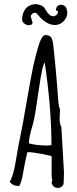

<svg xmlns="http://www.w3.org/2000/svg" viewBox="-20 -922 380 942"><path d="M254.4 -877.4C254.4 -869.6 258.3 -866.2 265.1 -867.7C264.6 -859.9 261.2 -851.6 256.3 -848.1C245.6 -841.3 242.7 -841.3 233.9 -843.3C225.6 -845.2 210.4 -859.9 202.1 -877C195.8 -889.6 182.6 -898.4 158.7 -901.9C113.3 -901.9 88.4 -869.6 88.4 -824.2C88.4 -811.5 106.4 -798.3 120.6 -798.3C125.5 -798.8 129.9 -799.3 136.2 -802.2C140.1 -807.1 140.6 -813 136.7 -820.8C132.8 -833.5 130.9 -841.8 130.9 -844.2C130.9 -844.7 134.3 -851.1 138.2 -854.5C140.6 -856.4 143.1 -856 145.5 -858.9H154.8C156.2 -857.9 156.7 -858.4 158.2 -857.9C167.5 -846.7 175.8 -837.4 181.6 -831.5C188.5 -824.7 197.3 -818.4 210 -810.5C222.2 -803.7 235.8 -799.3 249 -799.3C264.2 -799.3 279.3 -804.7 292 -817.4C305.7 -831.5 310.1 -846.2 310.1 -859.4C310.1 -869.6 306.6 -879.4 303.7 -886.2C291.5 -903.8 265.1 -900.9 258.3 -887.7ZM134.8 -290V-289.6C139.2 -304.2 144 -321.3 147.5 -338.9V-338.4C152.3 -359.9 158.7 -399.9 167 -460.9C176.3 -525.4 183.6 -566.4 188 -584.5C191.9 -599.6 195.3 -610.4 199.2 -615.2C221.2 -470.2 232.4 -334.5 232.4 -208.5L227.5 -210.4C223.1 -208.5 217.8 -208 210.4 -208C175.8 -208 146.5 -211.9 121.6 -218.8C121.6 -235.8 126.5 -259.3 134.8 -290ZM281.2 -297.9C274.9 -310.5 272.5 -324.2 272.5 -339.8C272.5 -349.1 272.9 -358.9 273.9 -370.1C273.9 -372.1 274.4 -374.5 274.4 -376.5V-379.4C274.4 -380.4 274.9 -383.8 274.9 -384.8C270.5 -394 267.1 -409.2 265.6 -429.7C264.2 -450.7 260.7 -500 254.9 -565.4L248 -637.2C245.6 -663.1 243.2 -686 241.2 -702.6C238.8 -720.7 235.4 -732.9 230.5 -739.3V-738.8C224.6 -746.1 215.8 -750 203.1 -750C189.9 -750 177.7 -729 166 -687L154.8 -646.5L142.1 -592.8C136.7 -568.8 127 -513.7 111.8 -428.2C97.2 -343.3 87.4 -288.1 81.5 -262.2C75.7 -236.8 68.4 -195.8 58.6 -139.2C50.3 -84 39.1 -47.9 27.8 -31.2C36.1 -16.6 52.2 -9.3 74.2 -9.3C81.5 -20.5 87.9 -41 92.8 -70.3C97.7 -98.6 102.5 -124 107.9 -147.5C111.8 -166 114.3 -175.8 115.2 -175.8C130.4 -175.8 155.3 -172.4 189.5 -166C218.8 -160.6 233.4 -156.7 233.4 -153.8V-55.7L236.3 -36.1C236.3 -34.2 235.8 -31.7 233.4 -28.8C233.4 -13.2 246.6 0 262.7 0C270.5 0 279.3 -2.4 286.1 -9.3C291.5 -14.2 292 -20.5 292.5 -29.8L293.9 -74.7Z"/></svg>

Font: Amatic Mod Bold ONEptTWO
Style: Bold
Weight: 700
Designer: David Occhino Design
Foundry: David Occhino Design
Version: Version 1.2